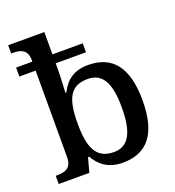

<svg xmlns="http://www.w3.org/2000/svg" viewBox="-138 -869 901 988"><g transform="rotate(-20 312.0 -375.0)"><path d="M367 10C499 10 571 -72 571 -258C571 -442 499 -524 368 -524C290 -524 245 -487 216 -429H211C211 -429 216 -513 216 -556V-589H382V-638H216V-760H18V-715H25C68 -715 106 -705 106 -647V-638H17V-589H106V-116C106 -54 69 -45 25 -45H18V0H186L207 -78H214C243 -26 290 10 367 10ZM343 -57C245 -57 216 -128 216 -258C216 -392 245 -457 342 -457C425 -457 458 -391 458 -259C458 -128 425 -57 343 -57Z"/></g></svg>

Font: Noto Serif Thai Medium
Style: Regular
Weight: 500
Designer: Monotype Design Team
Foundry: Monotype Imaging Inc.
Version: Version 1.901;PS 001.901;hotconv 1.0.88;makeotf.lib2.5.64775